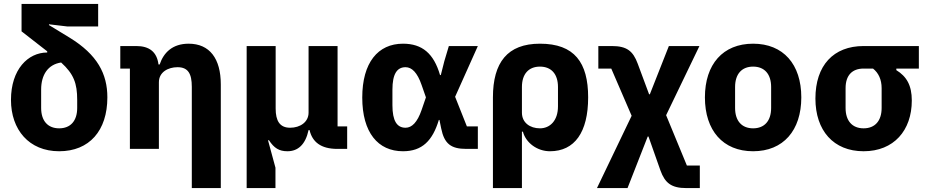

<svg xmlns="http://www.w3.org/2000/svg" viewBox="-20 -760 4732 980"><path d="M481 -625V-740H90V-600L221 -498V-492C123 -492 36 -406 36 -250C36 -98 128 12 282 12C436 12 528 -93 528 -263C528 -383 477 -481 335 -568L230 -632V-636L323 -625ZM374 -250V-209C374 -143 340 -105 282 -105C224 -105 190 -143 190 -209V-303C190 -378 225 -431 292 -441C357 -382 374 -334 374 -250Z M791 0V-340C791 -392 838 -417 886 -417C940 -417 959 -384 959 -317V200H1107V-329C1107 -461 1050 -537 943 -537C860 -537 815 -491 795 -431H789C781 -495 742 -525 676 -525H594V-410H643V0Z M1386 200V96L1348 -44H1353C1379 -4 1405 12 1447 12C1501 12 1539 -22 1555 -96H1560C1574 -36 1617 0 1702 0H1752V-115H1703V-525H1555V-185C1555 -137 1512 -108 1461 -108C1408 -108 1387 -143 1387 -206V-525H1239V200Z M2419 -115H2363L2303 -266L2419 -525H2271L2248 -448L2230 -377H2226C2194 -487 2135 -537 2037 -537C1909 -537 1829 -440 1829 -262C1829 -84 1909 12 2037 12C2135 12 2188 -42 2220 -148H2223L2232 -104C2248 -26 2282 0 2360 0H2419ZM2050 -108C2006 -108 1983 -143 1983 -223V-302C1983 -382 2006 -417 2050 -417C2082 -417 2110 -390 2132 -326L2154 -263L2132 -199C2110 -135 2082 -108 2050 -108Z M2496 200H2644V-88H2649C2664 -31 2722 12 2787 12C2913 12 2982 -85 2982 -263C2982 -441 2912 -537 2736 -537C2570 -537 2496 -441 2496 -263ZM2736 -105C2685 -105 2644 -134 2644 -185V-316C2644 -382 2678 -420 2736 -420C2794 -420 2828 -382 2828 -316V-217C2828 -144 2787 -105 2736 -105Z M3034 -525V-410H3100L3204 -169L3027 200H3183L3286 -63H3290L3351 110C3374 174 3407 200 3483 200H3552V85H3486L3380 -172L3550 -525H3394L3297 -279H3293L3235 -435C3211 -500 3179 -525 3103 -525Z M3824 12C3978 12 4070 -94 4070 -263C4070 -432 3978 -537 3824 -537C3670 -537 3578 -432 3578 -263C3578 -94 3670 12 3824 12ZM3824 -105C3766 -105 3732 -143 3732 -209V-316C3732 -382 3766 -420 3824 -420C3882 -420 3916 -382 3916 -316V-209C3916 -143 3882 -105 3824 -105Z M4670 -410V-525H4388C4234 -525 4142 -426 4142 -257C4142 -94 4234 12 4388 12C4542 12 4634 -94 4634 -247C4634 -325 4607 -370 4555 -402V-410ZM4436 -410C4464 -388 4480 -354 4480 -310V-209C4480 -143 4446 -105 4388 -105C4330 -105 4296 -143 4296 -209V-310C4296 -376 4330 -410 4388 -410Z"/></svg>

Font: LVC Sans
Style: Bold
Weight: 700
Designer: Mike Abbink, Paul van der Laan, Pieter van Rosmalen
Foundry: Bold Monday
Version: Version 3.0